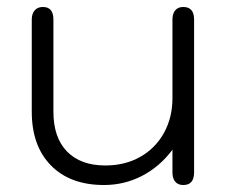

<svg xmlns="http://www.w3.org/2000/svg" viewBox="-20 -520 651 550"><path d="M71 -200V-464Q71 -481 79.5 -490.5Q88 -500 103 -500Q133 -500 133 -464V-200Q133 -126 172 -86Q211 -46 282 -46Q338 -46 381.5 -70.5Q425 -95 449.5 -139Q474 -183 474 -239V-464Q474 -481 482 -490.5Q490 -500 505 -500Q536 -500 536 -464V-26Q536 10 505 10Q490 10 482 0.5Q474 -9 474 -26V-91Q437 -42 386.5 -16Q336 10 278 10Q181 10 126 -46Q71 -102 71 -200Z"/></svg>

Font: Kodchasan Light
Style: Regular
Weight: 300
Version: Version 1.000; ttfautohint (v1.6)